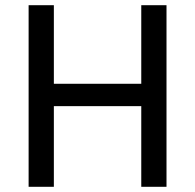

<svg xmlns="http://www.w3.org/2000/svg" viewBox="-20 -718 750 738"><path d="M523 0H620V-698H523V-396H187V-698H90V0H187V-310H523Z"/></svg>

Font: IBM Plex Thai Looped Text
Style: Regular
Weight: 450
Designer: Mike Abbink, Paul van der Laan, Pieter van Rosmalen, Ben Mitchell, Mark Frömberg
Foundry: Bold Monday
Version: Version 1.0